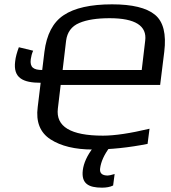

<svg xmlns="http://www.w3.org/2000/svg" viewBox="-20 -680 790 886"><path d="M719 -288 738 -441C748 -523 734 -580 695 -612C656 -644 590 -660 497 -660C398 -660 323 -643 274 -610C224 -577 195 -520 185 -441L154 -186C145 -118 165 -68 213 -37C261 -6 326 10 409 10C491 10 575 1 661 -16L670 -86C582 -65 510 -54 455 -54C306 -54 237 -96 247 -179L260 -288ZM634 -357H269L285 -492C290 -531 310 -559 346 -574C381 -589 428 -596 486 -596C604 -596 659 -561 650 -492ZM122 -407C124 -420 127 -433 133 -446L67 -462C58 -438 52 -416 50 -397C40 -320 86 -298 168 -298L175 -357C135 -357 117 -369 122 -407ZM451 186C470 186 488 183 502 176L509 123C493 128 482 130 477 130C451 130 439 119 442 97C446 66 461 33 486 0H411C382 37 366 73 362 106C355 167 388 186 451 186Z"/></svg>

Font: Gamestation Text
Style: Italic
Weight: 400
Designer: Jonas Hecksher
Foundry: Jonas Hecksher, Playtypeª, e-types AS
Version: Version 1.003